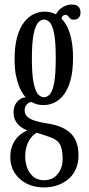

<svg xmlns="http://www.w3.org/2000/svg" viewBox="-20 -580 392 849"><path d="M175 249Q131 249 97.2 231.5Q63.5 214 44.5 184Q25.5 154 25.5 116Q25.5 84 34.8 62.2Q44 40.5 57.2 26.8Q70.5 13 82.8 5.8Q95 -1.5 101.5 -4Q97 -5 87.2 -9.5Q77.5 -14 66.8 -23Q56 -32 48 -47Q40 -62 40 -84Q40 -103.5 47.5 -117.5Q55 -131.5 65.5 -139.2Q76 -147 85.5 -148.5Q87.5 -149 90.5 -149.5Q93.5 -150 94 -149.5Q89 -154 80.8 -166Q72.5 -178 64.2 -198.5Q56 -219 50.2 -248.5Q44.5 -278 44.5 -317Q44.5 -376.5 56 -417Q67.5 -457.5 86.8 -482Q106 -506.5 129.2 -517.5Q152.5 -528.5 176 -528.5Q218 -528.5 246.2 -503.2Q274.5 -478 288.8 -432.2Q303 -386.5 303 -325.5Q303 -267 292 -226.5Q281 -186 262.2 -161.5Q243.5 -137 220.5 -126.2Q197.5 -115.5 174 -115.5Q150 -115.5 136.5 -121.2Q123 -127 120.5 -128Q120 -128 119.5 -128.2Q119 -128.5 117.5 -128.5Q108.5 -128.5 98.8 -118.5Q89 -108.5 89 -92.5Q89 -70 109.8 -56.8Q130.5 -43.5 187 -34.5Q257 -24.5 292 9Q327 42.5 327 106.5Q327 144.5 313.5 171.8Q300 199 277.5 216Q255 233 228.2 241Q201.5 249 175 249ZM175 217Q212 217 234.5 190Q257 163 257 123.5Q257 77.5 243.8 56.2Q230.5 35 196 24.5Q186 21 175.5 17.5Q165 14 156.2 11.2Q147.5 8.5 142.5 7Q127 15.5 115.5 31Q104 46.5 97.8 67Q91.5 87.5 91.5 112.5Q91.5 140 100.8 163.8Q110 187.5 128.5 202.2Q147 217 175 217ZM174 -150Q188.5 -150 200.5 -163Q212.5 -176 219.5 -213.5Q226.5 -251 226.5 -323.5Q226.5 -394 219.5 -430.5Q212.5 -467 200.8 -480.2Q189 -493.5 175 -493.5Q161 -493.5 148.8 -480.2Q136.5 -467 128.8 -429.8Q121 -392.5 121 -321Q121 -249 128.8 -212.5Q136.5 -176 148.5 -163Q160.5 -150 174 -150ZM221 -494.5Q225.5 -524.5 248.5 -542.2Q271.5 -560 297 -560Q318.5 -560 327.2 -550.2Q336 -540.5 336 -524Q336 -510 328 -501.5Q320 -493 307 -493Q295.5 -493 290.2 -498.2Q285 -503.5 281.2 -508.8Q277.5 -514 268.5 -514Q262 -514 257 -508.8Q252 -503.5 252 -493Z"/></svg>

Font: Imbue Thin 10pt
Style: Regular
Weight: 400
Version: Version 1.102